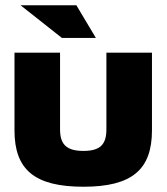

<svg xmlns="http://www.w3.org/2000/svg" viewBox="-20 -700 633 729"><path d="M35 -205C35 -56 111 9 297 9C481 9 557 -56 557 -205V-500H384V-209C384 -152 361 -127 297 -127C232 -127 208 -152 208 -209V-500H35ZM58 -680 215 -556H344L270 -680Z"/></svg>

Font: LT Wave Black
Style: Regular
Weight: 900
Designer: Daniel Lyons
Version: Version 2.5 (Glyphs App)